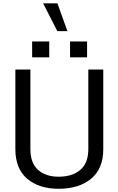

<svg xmlns="http://www.w3.org/2000/svg" viewBox="-20 -1132 716 1162"><path d="M388 -943.5H327L241 -1112H327.5ZM278 -785H174.5V-881H278ZM507 -785H404V-881H507ZM335 10.5Q216 10.5 144.5 -50.2Q73 -111 73 -229V-711H164V-229Q164 -145.5 210.2 -104Q256.5 -62.5 335 -62.5Q417.5 -62.5 466 -104Q514.5 -145.5 514.5 -229V-711H605V-229Q605 -111 531.2 -50.2Q457.5 10.5 335 10.5Z"/></svg>

Font: Roberto Sans
Style: Regular
Weight: 400
Designer: Google (font) & Cristiano Sobral (main changes)
Version: Version 1.500; ttfautohint (v1.8.4.7-5d5b-dirty)